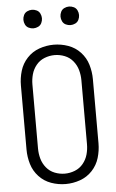

<svg xmlns="http://www.w3.org/2000/svg" viewBox="-62 -982 624 1031"><g transform="rotate(-5 250.0 -466.0)"><path d="M150 -840Q137 -840 124.5 -846Q112 -852 106 -864.5Q100 -877 100 -890Q100 -903 106 -915.5Q112 -928 124.5 -934Q137 -940 150 -940Q163 -940 175.5 -934Q188 -928 194 -915.5Q200 -903 200 -890Q200 -877 194 -864.5Q188 -852 175.5 -846Q163 -840 150 -840ZM350 -840Q337 -840 324.5 -846Q312 -852 306 -864.5Q300 -877 300 -890Q300 -903 306 -915.5Q312 -928 324.5 -934Q337 -940 350 -940Q363 -940 375.5 -934Q388 -928 394 -915.5Q400 -903 400 -890Q400 -877 394 -864.5Q388 -852 375.5 -846Q363 -840 350 -840ZM250 8Q210 8 172 -5.5Q134 -19 106.5 -48.5Q79 -78 67.5 -116.5Q56 -155 56 -195V-540Q56 -580 67.5 -618.5Q79 -657 106.5 -686.5Q134 -716 172 -729.5Q210 -743 250 -743Q290 -743 328 -729.5Q366 -716 393.5 -686.5Q421 -657 432.5 -618.5Q444 -580 444 -540V-195Q444 -155 432.5 -116.5Q421 -78 393.5 -48.5Q366 -19 328 -5.5Q290 8 250 8ZM250 -48Q278 -48 304.5 -58.5Q331 -69 349 -91Q367 -113 374.5 -140Q382 -167 382 -195V-540Q382 -568 374.5 -595Q367 -622 349 -644Q331 -666 304.5 -676.5Q278 -687 250 -687Q222 -687 195.5 -676.5Q169 -666 151 -644Q133 -622 125.5 -595Q118 -568 118 -540V-195Q118 -167 125.5 -140Q133 -113 151 -91Q169 -69 195.5 -58.5Q222 -48 250 -48Z"/></g></svg>

Font: Iosevka SS01 Light
Style: Regular
Weight: 300
Monospace: yes
Designer: Belleve Invis
Foundry: Belleve Invis
Version: 2.3.3; ttfautohint (v1.8.3)